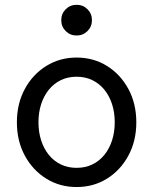

<svg xmlns="http://www.w3.org/2000/svg" viewBox="-20 -752 624 782"><path d="M136.7 -253.9Q136.7 -294.4 147.7 -328.1Q158.7 -361.8 179.2 -387Q199.7 -412.1 228.3 -425.8Q256.8 -439.5 292 -439.5Q327.1 -439.5 355.7 -425.8Q384.3 -412.1 404.8 -387Q425.3 -361.8 436.3 -328.1Q447.3 -294.4 447.3 -253.9Q447.3 -213.9 436.3 -179.9Q425.3 -146 404.8 -120.8Q384.3 -95.7 355.7 -82Q327.1 -68.4 292 -68.4Q256.8 -68.4 228.3 -82Q199.7 -95.7 179.2 -120.8Q158.7 -146 147.7 -179.9Q136.7 -213.9 136.7 -253.9ZM48.8 -253.9Q48.8 -177.7 81.1 -118.2Q113.3 -58.6 168.5 -24.4Q223.6 9.8 292 9.8Q360.8 9.8 415.8 -24.4Q470.7 -58.6 502.9 -118.2Q535.2 -177.7 535.2 -253.9Q535.2 -330.1 502.9 -389.6Q470.7 -449.2 415.8 -483.4Q360.8 -517.6 292 -517.6Q223.6 -517.6 168.5 -483.4Q113.3 -449.2 81.1 -389.6Q48.8 -330.1 48.8 -253.9ZM229.5 -669.9Q229.5 -643.6 247.6 -625.5Q265.6 -607.4 292 -607.4Q318.4 -607.4 336.4 -625.5Q354.5 -643.6 354.5 -669.9Q354.5 -696.3 336.4 -714.4Q318.4 -732.4 292 -732.4Q265.6 -732.4 247.6 -714.4Q229.5 -696.3 229.5 -669.9Z"/></svg>

Font: Giphurs
Style: Regular
Weight: 400
Version: Version 2.010